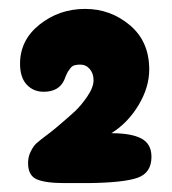

<svg xmlns="http://www.w3.org/2000/svg" viewBox="-20 -807 385 431"><path d="M179 -396Q258 -397 289 -408Q320 -419 320 -455Q320 -484 297.5 -496Q275 -508 230 -508Q267 -531 291 -571Q315 -611 315 -651Q315 -714 271.5 -750.5Q228 -787 171 -787Q113 -787 69 -752Q25 -717 25 -664Q25 -633 40 -617Q55 -601 78 -601Q112 -601 124 -627Q125 -630 128 -637Q131 -644 133 -647Q135 -650 138.5 -654.5Q142 -659 147.5 -660.5Q153 -662 160 -662Q173 -662 181.5 -652Q190 -642 190 -627Q190 -611 176 -590.5Q162 -570 148 -557Q134 -544 108 -522Q100 -515 84 -503Q68 -491 61.5 -485Q55 -479 49 -467Q43 -455 43 -441Q43 -413 62.5 -404.5Q82 -396 125 -396Z"/></svg>

Font: Cherry Bomb
Style: Regular
Weight: 400
Designer: satsuyako
Foundry: satsuyako
Version: Version 4.0